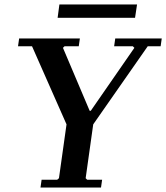

<svg xmlns="http://www.w3.org/2000/svg" viewBox="-20 -843 747 863"><path d="M498 -670H707L702 -635H644L399 -284L365 -42L372 -35H439L434 0H162L167 -35H237L245 -42L279 -284L124 -635H61L66 -670H339L334 -635H270L263 -628L383 -345H388L584 -628L577 -635H493ZM247 -823H596L587 -763H239Z"/></svg>

Font: Brygada 1918 SemiBold
Style: Italic
Weight: 600
Italic angle: -8°
Designer: Mateusz Machalski | Borys Kosmynka | Przemek Hoffer
Foundry: NIEPODLEGLA 2018
Version: Version 3.006